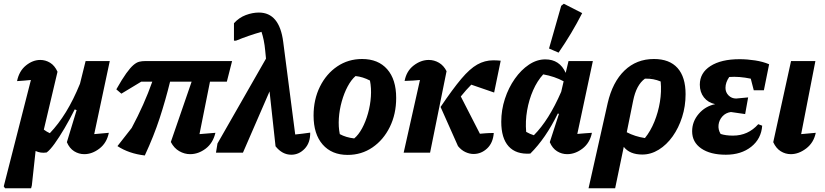

<svg xmlns="http://www.w3.org/2000/svg" viewBox="-48 -815 4405 1025"><path d="M118 190H-21L-28 180L117 -388Q97 -386 78.5 -384.5Q60 -383 43 -382Q54 -436 90.5 -465.5Q127 -495 167 -495Q195 -495 219.5 -480Q244 -465 259 -432L186 -123Q202 -111 218 -104Q264 -152 304 -217Q344 -282 379 -368L409 -489H538L455 -99Q493 -103 533 -106Q522 -52 483 -22Q444 8 402 8Q373 8 348 -7.5Q323 -23 309 -56L361 -227L351 -231Q324 -177 296 -129.5Q268 -82 243.5 -48Q219 -14 201 -1Q169 4 142 -9L122 175Z M725 15Q640 5 579 -35L655 -132Q722 -257 765 -379H706L600 -315L573 -338Q604 -393 626 -423.5Q648 -454 664.5 -468Q681 -482 695.5 -485.5Q710 -489 727 -489H1191L1163 -379H1073L1017 -99Q1038 -101 1059.5 -102.5Q1081 -104 1102 -106Q1089 -51 1050 -21.5Q1011 8 967 8Q937 8 909 -8Q881 -24 864 -57L975 -379H860Q836 -281 804.5 -184.5Q773 -88 725 15Z M1105 0 1113 -49 1372 -502 1368 -543Q1365 -575 1360 -599.5Q1355 -624 1348 -645Q1278 -625 1212 -598H1201V-691Q1228 -721 1264 -734.5Q1300 -748 1334 -748Q1444 -748 1464 -591L1528 -97Q1548 -99 1567.5 -101.5Q1587 -104 1608 -107Q1609 -53 1578.5 -21Q1548 11 1507 11Q1459 11 1423 -34L1391 -327L1249 0Z M1808 12Q1723 12 1674.5 -43.5Q1626 -99 1626 -198Q1626 -284 1660 -352.5Q1694 -421 1752.5 -460.5Q1811 -500 1885 -500Q1971 -500 2019 -445.5Q2067 -391 2067 -292Q2067 -206 2033 -137Q1999 -68 1940.5 -28Q1882 12 1808 12ZM1843 -76Q1866 -95 1885 -130Q1904 -165 1916.5 -209.5Q1929 -254 1932 -299.5Q1935 -345 1927 -385Q1889 -405 1850 -409Q1827 -389 1808 -353.5Q1789 -318 1776.5 -273.5Q1764 -229 1761 -183.5Q1758 -138 1766 -99Q1799 -81 1843 -76Z M2107 0 2194 -388Q2178 -386 2159 -385Q2140 -384 2112 -383Q2122 -436 2160.5 -465.5Q2199 -495 2241 -495Q2270 -495 2295.5 -480Q2321 -465 2336 -435L2248 0ZM2397 -35 2304 -244Q2369 -340 2414.5 -394Q2460 -448 2500 -470.5Q2540 -493 2585 -493Q2605 -493 2625 -491L2590 -321L2468 -363Q2441 -336 2412 -300L2514 -101Q2527 -102 2544 -103.5Q2561 -105 2588 -105Q2584 -52 2552.5 -22.5Q2521 7 2480 7Q2459 7 2437 -3Q2415 -13 2397 -35Z M2783 5Q2707 10 2667.5 -33.5Q2628 -77 2628 -165Q2628 -228 2647.5 -287.5Q2667 -347 2700.5 -394.5Q2734 -442 2776 -470Q2818 -498 2863 -498Q2940 -498 2972 -426L2987 -489H3117L3034 -100Q3057 -102 3076 -103.5Q3095 -105 3112 -106Q3101 -52 3062 -22Q3023 8 2980 8Q2951 8 2926 -7.5Q2901 -23 2887 -56L2936 -207L2930 -209Q2865 -76 2783 5ZM2761 -111Q2782 -99 2802 -93Q2882 -173 2948 -325L2961 -381Q2913 -407 2852 -418Q2820 -383 2798 -333Q2776 -283 2766 -225.5Q2756 -168 2761 -111ZM2934 -534 2883 -556 2948 -784 2962 -795 3060 -745Q3005 -637 2934 -534Z M3094 190 3196 -264Q3222 -377 3286 -438.5Q3350 -500 3443 -500Q3526 -500 3569 -452Q3612 -404 3612 -312Q3612 -248 3593.5 -190Q3575 -132 3543 -87Q3511 -42 3469 -16Q3427 10 3381 10Q3314 10 3282 -31L3236 190ZM3434 -414Q3423 -411 3413 -406ZM3332 -277 3298 -109Q3342 -86 3395 -78Q3425 -115 3445.5 -165.5Q3466 -216 3475 -271Q3484 -326 3479 -380Q3460 -388 3439 -392Q3418 -396 3395 -395Q3349 -362 3332 -277Z M3827 11Q3744 11 3695.5 -22.5Q3647 -56 3647 -114Q3647 -166 3682 -207Q3717 -248 3770 -259Q3732 -267 3710 -295Q3688 -323 3688 -363Q3688 -426 3745 -462.5Q3802 -499 3900 -499Q3941 -499 3983 -492.5Q4025 -486 4058 -472L4030 -333H3976L3960 -395Q3898 -408 3845 -404Q3825 -375 3825 -346Q3825 -322 3841.5 -305.5Q3858 -289 3882 -289L3946 -295L3930 -206L3854 -217Q3826 -213 3808.5 -193.5Q3791 -174 3788 -148.5Q3785 -123 3799 -100Q3826 -91 3865 -91Q3946 -91 4000 -152L4021 -144Q4016 -74 3962.5 -31.5Q3909 11 3827 11Z M4307 -106Q4296 -53 4256 -22.5Q4216 8 4174 8Q4145 8 4120 -7.5Q4095 -23 4080 -56L4175 -489H4305L4229 -99Q4269 -102 4307 -106Z"/></svg>

Font: Piazzolla
Style: Bold Italic
Weight: 700
Italic angle: -11.3°
Designer: Juan Pablo del Peral
Foundry: Huerta Tipografica
Version: Version 1.330